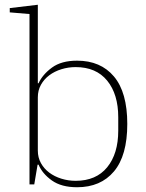

<svg xmlns="http://www.w3.org/2000/svg" viewBox="-20 -775 613 807"><path d="M304 12Q238 12 198 -16.5Q158 -45 142 -83H138L124 0H104V-716L21 -723V-741L139 -755V-425H142Q159 -462 198.5 -491Q238 -520 304 -520Q403 -520 459 -453.5Q515 -387 515 -254Q515 -121 459 -54.5Q403 12 304 12ZM298 -15Q384 -15 430.5 -72Q477 -129 477 -226V-282Q477 -379 430.5 -436Q384 -493 298 -493Q267 -493 238 -484Q209 -475 187 -458.5Q165 -442 152 -418.5Q139 -395 139 -366V-142Q139 -113 152 -89.5Q165 -66 187 -49.5Q209 -33 238 -24Q267 -15 298 -15Z"/></svg>

Font: IBM Plex Serif ExtraLight
Style: Regular
Weight: 200
Designer: Mike Abbink, Paul van der Laan, Pieter van Rosmalen
Foundry: Bold Monday
Version: Version 2.5